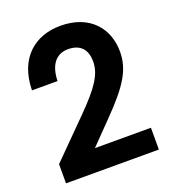

<svg xmlns="http://www.w3.org/2000/svg" viewBox="-136 -855 867 960"><g transform="rotate(-20 297.5 -375.0)"><path d="M245 -297 51 -102V0H545V-116H247L360 -232C487 -361 530 -434 530 -527C530 -650 450 -750 293 -750C162 -750 53 -670 50 -495H186C188 -579 225 -627 289 -627C359 -627 387 -585 387 -527C387 -461 350 -403 245 -297Z"/></g></svg>

Font: Malmofest SemiBold
Style: Regular
Weight: 600
Designer: Jonny Pinhorn (Poppins), Kolossal
Version: Version 1.004;Glyphs 3.1.2 (3151)